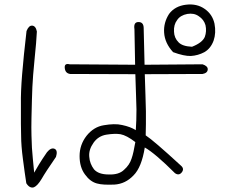

<svg xmlns="http://www.w3.org/2000/svg" viewBox="-20 -818 1040 854"><path d="M750 -586Q713 -626 710 -673Q707 -717 732 -756Q758 -791 807 -797Q856 -803 891 -778Q925 -754 934 -713Q942 -672 930 -637Q917 -602 889 -586Q861 -571 829 -569Q799 -568 750 -586ZM834 -610Q880 -628 891 -654Q900 -679 894 -706Q887 -731 864 -746Q843 -761 813 -756Q782 -750 768 -729Q752 -708 754 -677Q755 -649 774 -630Q791 -612 834 -610ZM623 -530 881 -532Q905 -524 904 -509Q903 -493 881 -489L624 -488Q626 -436 627 -394.5Q628 -353 629 -323Q629 -293 629 -266Q629 -239 628 -216Q645 -205 684 -171.5Q723 -138 784 -82Q801 -68 789 -52Q776 -35 758 -48Q715 -91 681 -120Q647 -149 624 -162Q610 -74 574 -38Q538 0 489 3Q464 4 444.5 3Q425 2 411 -2Q381 -10 358 -42Q334 -74 334 -124Q334 -174 365 -214Q397 -254 442 -261Q465 -265 485.5 -265.5Q506 -266 523 -262Q561 -254 584 -239Q587 -280 587 -331Q586 -357 585 -396.5Q584 -436 582 -488L292 -489Q270 -492 268 -516Q266 -538 290 -532L581 -530L578 -688Q573 -720 596 -720Q618 -720 619 -695ZM144 -678Q143 -656 140.5 -626Q138 -596 134 -557Q130 -517 127.5 -485.5Q125 -454 124 -431Q123 -408 122 -373.5Q121 -339 120 -294Q119 -248 120 -215Q121 -182 122 -161Q124 -140 126 -112.5Q128 -85 132 -50Q139 -63 153 -86Q167 -109 189 -141Q207 -163 223 -156Q238 -149 229 -120Q182 -52 165 -22Q147 8 131 15Q112 21 97 -3Q90 -48 82 -110Q78 -140 76 -166Q74 -192 74 -211Q73 -231 73 -267Q73 -303 73 -355Q72 -408 78.5 -488.5Q85 -569 98 -680Q108 -705 123 -704Q139 -703 144 -678ZM582 -186Q543 -216 516 -221Q491 -225 453 -219Q417 -213 396 -183Q374 -152 377 -121Q378 -105 383.5 -91Q389 -77 398 -65Q418 -42 463 -42Q509 -40 532 -63Q556 -84 565 -112Q570 -126 574 -144.5Q578 -163 582 -186Z"/></svg>

Font: Yomogi
Style: Regular
Weight: 400
Designer: satsuyako
Foundry: satsuyako
Version: Version 3.100